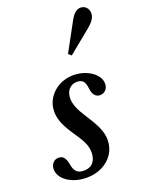

<svg xmlns="http://www.w3.org/2000/svg" viewBox="-185 -945 800 1036"><g transform="rotate(-20 215.5 -427.0)"><path d="M129.5 10.5Q86.5 10.5 51.8 -3.5Q17 -17.5 -3.5 -41Q-24 -64.5 -24 -93Q-24 -114.5 -11.2 -128.8Q1.5 -143 21.5 -143Q42.5 -143 52.8 -128.5Q63 -114 67.5 -88.5Q71.5 -60 85.2 -45.2Q99 -30.5 127 -30.5Q164 -30.5 181.8 -52.5Q199.5 -74.5 199.5 -110Q199.5 -136 188.5 -162.2Q177.5 -188.5 143 -238.5Q111.5 -285 98.2 -318.5Q85 -352 85 -382.5Q85 -426 107.2 -460.5Q129.5 -495 166.8 -514.8Q204 -534.5 249 -534.5Q287 -534.5 320.2 -520.8Q353.5 -507 374.2 -484Q395 -461 395 -433Q395 -411.5 382 -397.5Q369 -383.5 349 -383.5Q311.5 -383.5 304.5 -436.5Q300.5 -470 288.8 -482Q277 -494 255.5 -494Q226 -494 208.2 -474Q190.5 -454 190.5 -420.5Q190.5 -396 202.5 -367.2Q214.5 -338.5 241 -298Q277 -242.5 290.5 -209Q304 -175.5 304 -144.5Q304 -99 281 -64Q258 -29 218.5 -9.2Q179 10.5 129.5 10.5ZM278 -637 261.5 -651.5 350 -814Q376.5 -863.5 409 -863.5Q429 -863.5 442 -850Q455 -836.5 455 -815.5Q455 -799 444.5 -781.8Q434 -764.5 408 -743.5Z"/></g></svg>

Font: Libre Caslon Condensed SemiBold Italic
Style: Regular
Weight: 600
Italic angle: -22.583°
Designer: Pablo Impallari, Rodrigo Fuenzalida, Katja Schimmel, Ertekin Erdin
Foundry: Pablo Impallari, Rodrigo Fuenzalida
Version: Version 2.000; ttfautohint (v1.8.4.7-5d5b);gftools[0.9.33]